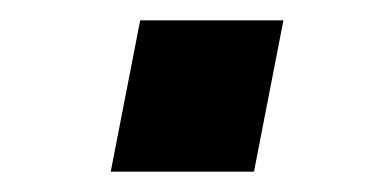

<svg xmlns="http://www.w3.org/2000/svg" viewBox="-20 -428 373 189"><path d="M89 -259 118 -408H259L230 -259Z"/></svg>

Font: Libra Sans Modern
Style: Bold Italic
Weight: 700
Italic angle: -12°
Foundry: Stefan Peev, Context Ltd
Version: Version 1.000